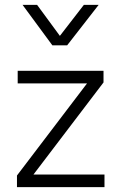

<svg xmlns="http://www.w3.org/2000/svg" viewBox="-20 -772 501 792"><path d="M50 0V-48L339 -428H53V-480H407V-432L118 -52H411V0ZM196 -585 73 -752H133L227 -624L326 -752H387L257 -585Z"/></svg>

Font: Geologica Cursive Thin
Style: Regular
Weight: 250
Designer: Sindre Bremnes, Frode Helland
Foundry: Monokrom Skriftforlag AS
Version: Version 1.010;gftools[0.9.28]